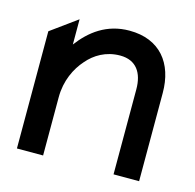

<svg xmlns="http://www.w3.org/2000/svg" viewBox="-74 -519 603 595"><g transform="rotate(15 227.5 -221.5)"><path d="M29 0H113V-187C113 -240 134 -283 160 -312C183 -339 218 -361 264 -361C316 -361 339 -325 339 -273V0H421V-283C421 -378 370 -443 272 -443C199 -443 149 -404 113 -356V-437L29 -376Z"/></g></svg>

Font: Charger Pro
Style: Bd
Weight: 700
Designer: Jasper
Foundry: Cannot Into Space Fonts
Version: Version 1.09